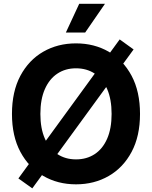

<svg xmlns="http://www.w3.org/2000/svg" viewBox="-20 -968 807 1019"><path d="M383.3 10.3Q286.6 10.3 209.7 -34.2Q132.8 -78.6 88.1 -162.1Q43.5 -245.6 43.5 -363.3Q43.5 -481.9 88.1 -565.7Q132.8 -649.4 209.7 -693.6Q286.6 -737.8 383.3 -737.8Q480 -737.8 556.9 -693.6Q633.8 -649.4 678.5 -565.7Q723.1 -481.9 723.1 -363.3Q723.1 -245.6 678.5 -161.9Q633.8 -78.1 556.9 -33.9Q480 10.3 383.3 10.3ZM383.3 -122.1Q439.9 -122.1 482.4 -149.9Q524.9 -177.7 548.6 -231.7Q572.3 -285.6 572.3 -363.3Q572.3 -441.4 548.6 -495.6Q524.9 -549.8 482.4 -577.6Q439.9 -605.5 383.3 -605.5Q327.1 -605.5 284.7 -577.4Q242.2 -549.3 218.3 -495.4Q194.3 -441.4 194.3 -363.3Q194.3 -285.6 218.3 -231.9Q242.2 -178.2 284.7 -150.1Q327.1 -122.1 383.3 -122.1ZM151.4 31.7 77.6 -21 615.2 -758.8 689 -705.6ZM329.6 -795.4 400.4 -947.8H537.1L432.1 -795.4Z"/></svg>

Font: Inter 17pt
Style: Bold
Weight: 700
Version: Version 4.001;git-66647c0bb